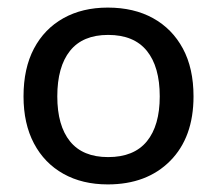

<svg xmlns="http://www.w3.org/2000/svg" viewBox="-20 -470 570 506"><path d="M264 -450Q333 -450 383.5 -422Q434 -394 462 -342Q490 -290 490 -216Q490 -108 428.5 -46Q367 16 264 16Q197 16 147 -12Q97 -40 69.5 -92Q42 -144 42 -216Q42 -290 69.5 -342Q97 -394 147 -422Q197 -450 264 -450ZM265 -378Q198 -378 164.5 -336Q131 -294 131 -216Q131 -139 164.5 -97.5Q198 -56 265 -56Q333 -56 367 -97.5Q401 -139 401 -216Q401 -294 367 -336Q333 -378 265 -378Z"/></svg>

Font: Podkova Medium
Style: Regular
Weight: 500
Designer: Ilya Yudin
Foundry: Cyreal (www.cyreal.org)
Version: Version 2.103